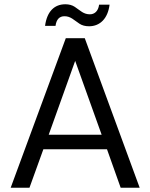

<svg xmlns="http://www.w3.org/2000/svg" viewBox="-20 -879 704 899"><path d="M118 0 183 -180H481L545 0H634L377 -700H288L30 0ZM332 -594 456 -248H208ZM397 -756C448 -756 485 -792 493 -857H444C440 -826 422 -812 401 -812C371 -812 357 -829 330 -847C318 -855 303 -859 286 -859C235 -859 200 -826 191 -758H240C244 -788 258 -803 282 -803C311 -803 326 -785 352 -768C364 -760 379 -756 397 -756Z"/></svg>

Font: Rootstock Sans Body
Style: Regular
Weight: 400
Designer: Colophon Foundry, Jonny Pinhorn
Foundry: Colophon Foundry
Version: Version 1.200;FEAKit 1.0